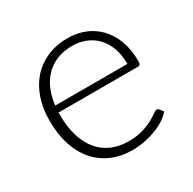

<svg xmlns="http://www.w3.org/2000/svg" viewBox="-120 -630 763 759"><g transform="rotate(-30 261.0 -250.0)"><path d="M431 -299Q431 -339 419.8 -370.8Q408.5 -402.5 388 -424.5Q367.5 -446.5 339.2 -458.2Q311 -470 277 -470Q238.5 -470 208 -458Q177.5 -446 155.2 -423.5Q133 -401 119.5 -369.5Q106 -338 101.5 -299ZM99 -268.5V-259Q99 -203 112 -160.5Q125 -118 149 -89.2Q173 -60.5 207 -46Q241 -31.5 283 -31.5Q320.5 -31.5 348 -39.8Q375.5 -48 394.2 -58.2Q413 -68.5 424 -76.8Q435 -85 440 -85Q446.5 -85 450 -80L463 -64Q451 -49 431.2 -36Q411.5 -23 387.2 -13.8Q363 -4.5 335.2 1Q307.5 6.5 279.5 6.5Q228.5 6.5 186.5 -11.2Q144.5 -29 114.5 -63Q84.5 -97 68.2 -146.2Q52 -195.5 52 -259Q52 -312.5 67.2 -357.8Q82.5 -403 111.2 -435.8Q140 -468.5 181.8 -487Q223.5 -505.5 276.5 -505.5Q318.5 -505.5 354.5 -491Q390.5 -476.5 417 -448.8Q443.5 -421 458.8 -380.5Q474 -340 474 -287.5Q474 -276.5 471 -272.5Q468 -268.5 461 -268.5Z"/></g></svg>

Font: Lato 2
Style: Regular
Weight: 300
Designer: Lukasz Dziedzic with Adam Twardoch and Botio Nikoltchev
Foundry: tyPoland Lukasz Dziedzic
Version: Version 2.015; 2015-08-06; http://www.latofonts.com/